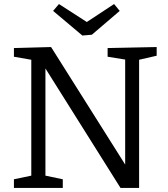

<svg xmlns="http://www.w3.org/2000/svg" viewBox="-20 -931 832 951"><path d="M513 -693 756 -698V-655L669 -635V0H577L205 -592V-61L291 -43V0H49V-43L135 -61V-635L49 -650V-693L233 -698L600 -116V-636L513 -650ZM545 -911 573 -877 435 -759 388 -755 243 -877 272 -911 410 -822Z"/></svg>

Font: Bitter
Style: Regular
Weight: 400
Designer: Sol Matas, and Bitter project Authors
Foundry: Sol Matas
Version: Version 2.001